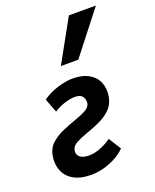

<svg xmlns="http://www.w3.org/2000/svg" viewBox="-136 -790 713 881"><g transform="rotate(-20 220.5 -349.5)"><path d="M158 12Q104 12 70.5 -7.5Q37 -27 24.5 -60Q12 -93 19 -133Q26 -168 50.5 -189.5Q75 -211 107.5 -225Q140 -239 172 -250Q204 -261 226 -273Q248 -285 251 -304Q253 -323 243 -336.5Q233 -350 206 -350Q183 -350 154 -340.5Q125 -331 103 -316L77 -384Q109 -407 150.5 -420Q192 -433 225 -433Q274 -433 305 -414.5Q336 -396 348 -365Q360 -334 353 -296Q346 -260 322 -237.5Q298 -215 266 -200.5Q234 -186 202 -175Q170 -164 148 -152Q126 -140 122 -121Q118 -100 132.5 -87.5Q147 -75 178 -75Q204 -75 235 -87.5Q266 -100 287 -116L325 -55Q296 -26 249.5 -7Q203 12 158 12ZM195 -505 309 -711H441L280 -505Z"/></g></svg>

Font: Ysabeau
Style: Bold Italic
Weight: 700
Italic angle: -12°
Designer: Christian Thalmann (Catharsis Fonts)
Version: Version 2.002